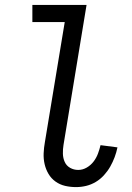

<svg xmlns="http://www.w3.org/2000/svg" viewBox="-20 -755 540 783"><path d="M290 8Q267 8 245.5 3Q224 -2 206.5 -14.5Q189 -27 178 -45.5Q167 -64 162 -85.5Q157 -107 158 -130Q159 -153 163 -175L244 -665H112V-735H333L239 -164Q236 -146 236.5 -128Q237 -110 244 -94.5Q251 -79 266 -70.5Q281 -62 299 -62Q317 -62 333.5 -71.5Q350 -81 361.5 -96Q373 -111 379.5 -128.5Q386 -146 390 -163L459 -154Q455 -134 447.5 -114Q440 -94 429.5 -75.5Q419 -57 404 -40.5Q389 -24 370.5 -13Q352 -2 331.5 3Q311 8 290 8Z"/></svg>

Font: Iosevka Term Curly
Style: Italic
Weight: 400
Italic angle: -9°
Designer: Belleve Invis
Foundry: Belleve Invis
Version: Version 32.3.0